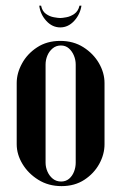

<svg xmlns="http://www.w3.org/2000/svg" viewBox="-20 -643 421 669"><path d="M38.2 -140.5Q38.2 -105.2 58.2 -71.9Q78.2 -38.5 113.5 -16.5Q148.8 5.5 194.5 5.5Q240.2 5.5 273.9 -16.5Q307.5 -38.5 325.9 -72Q344.2 -105.5 344.2 -140.5V-353.8Q344.2 -389 324.8 -422.8Q305.2 -456.5 270.5 -478.5Q235.8 -500.5 190 -500.5Q143.5 -500.5 109.4 -478.1Q75.2 -455.8 56.8 -422Q38.2 -388.2 38.2 -353.8ZM138.8 -418Q138.8 -434.2 145 -449.2Q151.2 -464.2 163.4 -474.4Q175.5 -484.5 192.2 -484.5Q208.5 -484.5 220 -474.4Q231.5 -464.2 237.6 -449.2Q243.8 -434.2 243.8 -418V-76.2Q243.8 -60.2 238 -45.1Q232.2 -30 220.8 -20.2Q209.2 -10.5 193 -10.5Q176.2 -10.5 164.1 -20.2Q152 -30 145.4 -45.1Q138.8 -60.2 138.8 -76.2ZM257 -623.2Q252.5 -604 238.9 -594.6Q225.2 -585.2 210.9 -582.8Q196.5 -580.2 190 -580.2Q183.2 -580.2 168.4 -582.8Q153.5 -585.2 140.2 -594.6Q127 -604 123.2 -623.2H116.8Q120.5 -593 141.4 -570.2Q162.2 -547.5 190 -547.5Q217.5 -547.5 238.4 -570.1Q259.2 -592.8 263.8 -623.2Z"/></svg>

Font: Emberly Black
Style: Regular
Weight: 900
Designer: Rajesh Rajput
Foundry: Rajesh Rajput
Version: Version 1.000